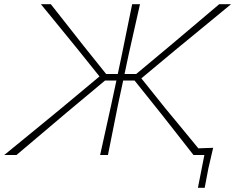

<svg xmlns="http://www.w3.org/2000/svg" viewBox="-40 -733 1112 908"><path d="M-20 0Q17 -30 64 -68.5Q111 -107 160.5 -147.5Q210 -188 253 -223.5L430.5 -371.5L331.5 -495Q288.5 -548 244.5 -601.8Q200.5 -655.5 153.5 -713H200.5Q248 -653 283.5 -607.5Q319 -562 355.5 -516L462 -383H517L536.5 -475.5Q550 -541 561.2 -596.8Q572.5 -652.5 585 -713H622Q608.5 -653 595.8 -596.8Q583 -540.5 568.5 -475.5L549 -383H604L761 -514Q817.5 -561.5 871.5 -607.2Q925.5 -653 996.5 -713H1052.5Q983 -655.5 917.8 -602Q852.5 -548.5 787.5 -495L628.5 -362.5L740.5 -222.5Q770 -187 802 -148.2Q834 -109.5 860.2 -77.5Q886.5 -45.5 898 -31.5Q916 -32 933.2 -32.8Q950.5 -33.5 968 -34Q962.5 -9.5 956.8 14.5Q951 38.5 945.5 63Q941 86.5 936.8 109Q932.5 131.5 928 155H896L926.5 0H875Q831 -56 793.8 -103.8Q756.5 -151.5 720.5 -197L596.5 -352H542.5L518 -237.5Q505 -172.5 493.8 -116.5Q482.5 -60.5 470.5 0H433.5Q446.5 -59.5 459.2 -116.2Q472 -173 486 -237.5L510.5 -352H456.5L275 -200.5Q218 -152 160.8 -103.8Q103.5 -55.5 38 0Z"/></svg>

Font: Commissioner Loud Thin
Style: Italic
Weight: 100
Italic angle: -12°
Designer: Kostas Bartsokas
Foundry: Kostas Bartsokas
Version: Version 1.000; ttfautohint (v1.8.3)